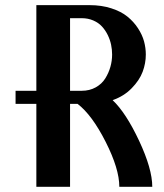

<svg xmlns="http://www.w3.org/2000/svg" viewBox="-20 -720 631 740"><path d="M120.1 -319.8H40V-370.1H120.1V-700.2H325.2Q371.1 -700.2 408.9 -688Q446.8 -675.8 470.9 -656.2Q495.1 -636.7 511.7 -611.3Q528.3 -585.9 535.2 -560.5Q542 -535.2 542 -509.8Q542 -476.1 529.8 -443.4Q517.6 -410.6 487.5 -379.9Q457.5 -349.1 414.1 -334Q465.3 -285.6 516.1 -177.5Q566.9 -69.3 566.9 0H439.9Q439.9 -69.3 387.2 -173.3Q334.5 -277.3 278.8 -319.8H250V0H120.1ZM250 -370.1H294.9Q325.2 -370.1 348.9 -383.3Q372.6 -396.5 385.7 -417.7Q398.9 -439 405.5 -462.4Q412.1 -485.8 412.1 -509.8Q412.1 -528.8 408.2 -547.6Q404.3 -566.4 395.3 -585Q386.2 -603.5 373 -617.9Q359.9 -632.3 339.6 -641.1Q319.3 -649.9 294.9 -649.9H250Z"/></svg>

Font: Pfennig
Style: Bold
Weight: 700
Version: Version 20120410 ; ttfautohint (v0.8)